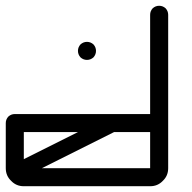

<svg xmlns="http://www.w3.org/2000/svg" viewBox="-645 -645 665 665"><path d="M-156.2 0Q-168.9 0 -178.7 -8.8Q-187.5 -18.6 -187.5 -31.2Q-187.5 -43.9 -178.7 -53.7Q-168.9 -62.5 -156.2 -62.5Q-145.5 -62.5 -125 -62.5Q-125 -132.8 -125 -343.8Q-125 -356.4 -116.2 -366.2Q-106.4 -375 -93.8 -375Q-81.1 -375 -71.3 -366.2Q-62.5 -356.4 -62.5 -343.8Q-62.5 -250 -62.5 -62.5Q-62.5 -36.1 -81.1 -18.6Q-98.6 0 -125 0Q-135.7 0 -156.2 0Z M-343.8 -437.5Q-356.4 -437.5 -366.2 -446.3Q-375 -456.1 -375 -468.8Q-375 -481.4 -366.2 -491.2Q-356.4 -500 -343.8 -500Q-331.1 -500 -321.3 -491.2Q-312.5 -481.4 -312.5 -468.8Q-312.5 -456.1 -321.3 -446.3Q-331.1 -437.5 -343.8 -437.5ZM-93.8 -312.5Q-106.4 -312.5 -116.2 -321.3Q-125 -331.1 -125 -343.8Q-125 -426.8 -125 -593.8Q-125 -606.4 -116.2 -616.2Q-106.4 -625 -93.8 -625Q-81.1 -625 -71.3 -616.2Q-62.5 -606.4 -62.5 -593.8Q-62.5 -510.7 -62.5 -343.8Q-62.5 -331.1 -71.3 -321.3Q-81.1 -312.5 -93.8 -312.5Z M-562.5 0Q-588.9 0 -606.4 -18.6Q-625 -36.1 -625 -62.5Q-625 -114.3 -625 -218.8Q-625 -231.4 -616.2 -241.2Q-606.4 -250 -593.8 -250Q-581.1 -250 -571.3 -241.2Q-562.5 -231.4 -562.5 -218.8Q-562.5 -167 -562.5 -62.5Q-453.1 -62.5 -125 -62.5Q-125 -132.8 -125 -343.8Q-125 -356.4 -116.2 -366.2Q-106.4 -375 -93.8 -375Q-81.1 -375 -71.3 -366.2Q-62.5 -356.4 -62.5 -343.8Q-62.5 -250 -62.5 -62.5Q-62.5 -36.1 -81.1 -18.6Q-98.6 0 -125 0Q-270.5 0 -562.5 0Z M-562.5 -31.2Q-570.3 -39.1 -593.8 -62.5Q-585.9 -70.3 -562.5 -93.8Q-515.6 -117.2 -375 -187.5Q-429.7 -187.5 -593.8 -187.5Q-606.4 -187.5 -616.2 -196.3Q-625 -206.1 -625 -218.8Q-625 -231.4 -616.2 -241.2Q-606.4 -250 -593.8 -250Q-437.5 -250 -125 -250Q-125 -273.4 -125 -343.8Q-125 -356.4 -116.2 -366.2Q-106.4 -375 -93.8 -375Q-81.1 -375 -71.3 -366.2Q-62.5 -356.4 -62.5 -343.8Q-62.5 -312.5 -62.5 -250Q-62.5 -223.6 -81.1 -206.1Q-98.6 -187.5 -125 -187.5Q-167 -187.5 -250 -187.5Q-328.1 -148.4 -562.5 -31.2Z"/></svg>

Font: conwrite
Style: Regular
Weight: 400
Designer: Willllllliam
Version: 1.0